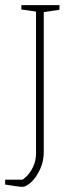

<svg xmlns="http://www.w3.org/2000/svg" viewBox="-35 -611 287 746"><path d="M-15 106V87H51Q55 87 68.5 74Q82 61 93.5 37.5Q105 14 105 -17V-566L48 -574V-591H196V-573L135 -564V-19Q135 15 121 46Q107 77 87 96Q67 115 51 115Q39 115 -15 106Z"/></svg>

Font: Grenze Thin
Style: Regular
Weight: 250
Designer: Renata Polastri
Foundry: Omnibus-Type
Version: Version 1.002; ttfautohint (v1.8)